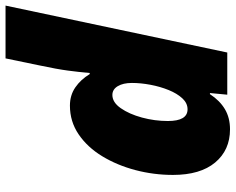

<svg xmlns="http://www.w3.org/2000/svg" viewBox="-138 -505 843 687"><g transform="rotate(90 283.5 -161.5)"><path d="M-40 240.2 127.9 -553.2H278.8L272.9 -491.2H276.9Q299.8 -526.4 330.6 -544.7Q361.3 -563 402.8 -563Q477.1 -563 521.5 -509.8Q565.9 -456.5 565.9 -358.9Q565.9 -290 548.6 -224.4Q531.2 -158.7 499 -105.7Q466.8 -52.7 420.9 -21.5Q375 9.8 317.9 9.8Q280.8 9.8 252.7 -9.5Q224.6 -28.8 205.1 -61H201.2Q197.8 -22 192.6 16.8Q187.5 55.7 173.8 120.1L148.9 240.2ZM279.8 -142.1Q306.2 -142.1 327.1 -172.1Q348.1 -202.1 360.6 -247.8Q373 -293.5 373 -340.8Q373 -411.1 331.1 -411.1Q309.1 -411.1 291.7 -392.3Q274.4 -373.5 262.2 -343.5Q250 -313.5 243.4 -278.6Q236.8 -243.7 236.8 -211.9Q236.8 -180.7 248.3 -161.4Q259.8 -142.1 279.8 -142.1Z"/></g></svg>

Font: Open Sans ExtraBold
Style: Italic
Weight: 800
Italic angle: -12°
Designer: Monotype Design Team
Foundry: Monotype Imaging Inc.
Version: Version 3.000; ttfautohint (v1.8.4)